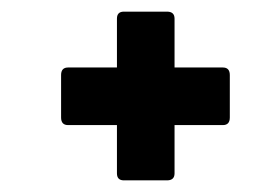

<svg xmlns="http://www.w3.org/2000/svg" viewBox="-20 -466 460 330"><path d="M193 -156Q181 -156 181 -168V-251H97Q85 -251 85 -264V-337Q85 -350 97 -350H181V-434Q181 -446 193 -446H267Q280 -446 280 -434V-350H363Q375 -350 375 -337V-264Q375 -251 363 -251H280V-168Q280 -156 267 -156Z"/></svg>

Font: Sofia Sans Extra Condensed ExtraBold
Style: Italic
Weight: 800
Italic angle: -9°
Designer: Botio Nikoltchev, Ani Petrova
Foundry: lettersoup
Version: Version 4.101; ttfautohint (v1.8.4.7-5d5b)